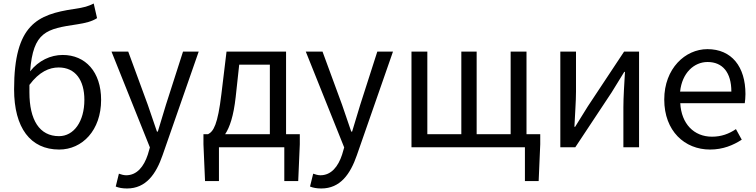

<svg xmlns="http://www.w3.org/2000/svg" viewBox="-20 -836 4294 1090"><path d="M316 13C447 13 554 -96 554 -269C554 -428 465 -524 336 -524C267 -524 199 -492 151 -431C168 -657 244 -672 419 -698C464 -705 502 -714 531 -733L512 -816C479 -800 461 -794 400 -785C193 -754 60 -697 60 -329C60 -110 153 13 316 13ZM147 -312V-354C203 -429 260 -453 313 -453C408 -453 459 -381 459 -269C459 -146 399 -63 315 -63C204 -63 147 -155 147 -312Z M701 234C809 234 866 152 903 45L1108 -543H1019L922 -241C907 -193 891 -138 876 -89H871C854 -138 835 -194 819 -241L708 -543H613L831 1L819 42C797 109 758 159 696 159C682 159 666 154 655 150L637 223C654 230 675 234 701 234Z M1223 0H1594V192H1673L1682 -17V-74H1604V-543H1266L1237 -303C1216 -127 1192 -90 1161 -74H1135V-17L1144 192H1223ZM1318 -285 1338 -469H1512V-74H1258C1284 -113 1306 -177 1318 -285Z M1804 234C1912 234 1969 152 2006 45L2211 -543H2122L2025 -241C2010 -193 1994 -138 1979 -89H1974C1957 -138 1938 -194 1922 -241L1811 -543H1716L1934 1L1922 42C1900 109 1861 159 1799 159C1785 159 1769 154 1758 150L1740 223C1757 230 1778 234 1804 234Z M2316 0H2960V192H3038L3047 -17V-74H2969V-543H2879V-74H2686V-543H2599V-74H2406V-543H2316Z M3161 0H3246L3452 -311C3472 -344 3503 -394 3524 -428H3528C3524 -357 3519 -284 3519 -227V0H3608V-543H3523L3317 -232C3297 -199 3266 -149 3245 -116H3241C3244 -186 3250 -259 3250 -316V-543H3161Z M4011 13C4085 13 4143 -12 4191 -43L4158 -103C4118 -76 4075 -60 4022 -60C3919 -60 3848 -134 3842 -250H4208C4210 -263 4212 -282 4212 -302C4212 -457 4134 -557 3996 -557C3870 -557 3751 -447 3751 -271C3751 -92 3867 13 4011 13ZM3841 -316C3852 -422 3920 -484 3997 -484C4082 -484 4132 -425 4132 -316Z"/></svg>

Font: Noto Sans JP
Style: Regular
Weight: 400
Designer: Ryoko NISHIZUKA  (kana, bopomofo & ideographs); Paul D. Hunt (Latin, Greek & Cyrillic); Sandoll Communications , Soo-you
Foundry: Adobe
Version: Version 2.002;hotconv 1.0.116;makeotfexe 2.5.65601